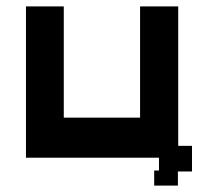

<svg xmlns="http://www.w3.org/2000/svg" viewBox="-20 -481 650 599"><path d="M461 98V51H476V11H61V-461H179V-114H417V-461H536V-26H579V54H535V98Z"/></svg>

Font: Pixelify Sans SemiBold
Style: Regular
Weight: 600
Designer: Stefie Justprince
Foundry: Typecalism Foundryline
Version: Version 1.000